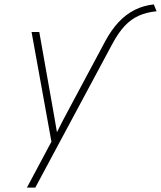

<svg xmlns="http://www.w3.org/2000/svg" viewBox="-20 -656 730 870"><path d="M102 194 213 -14 123 -511H158L220 -161Q224.5 -135.5 229 -109.8Q233.5 -84 238 -57Q251.5 -84 264.8 -109.8Q278 -135.5 292 -161L457 -469.5Q484.5 -520.5 517.5 -555.8Q550.5 -591 590.2 -611Q630 -631 677 -636L689.5 -605Q644 -600.5 608.8 -584.8Q573.5 -569 544.8 -538.2Q516 -507.5 489 -457L140 194Z"/></svg>

Font: Overpass Thin
Style: Italic
Weight: 250
Italic angle: -10°
Designer: Delve Withrington, Dave Bailey, Thomas Jockin
Foundry: Delve Fonts LLC
Version: Version 4.000